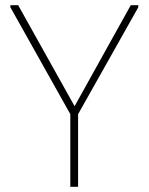

<svg xmlns="http://www.w3.org/2000/svg" viewBox="-20 -720 573 740"><path d="M251 0V-280L20 -692V-700H50L274 -299H261L484 -700H513V-692L281 -280V0Z"/></svg>

Font: Fustat ExtraLight
Style: Regular
Weight: 250
Designer: Mohamed Gaber, Khaled Hosny, Laura Garcia Mut
Foundry: Kief Type Foundry, Alif Type Foundry, Hard Type Foundry
Version: Version 1.007